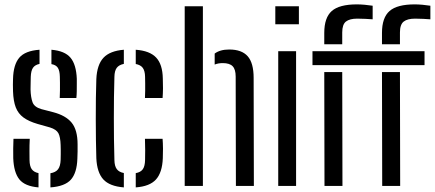

<svg xmlns="http://www.w3.org/2000/svg" viewBox="-20 -828 1936 855"><path d="M39 -123Q38.5 -146 38.8 -167Q39 -188 40 -210H112.5Q111 -179 111.2 -155.8Q111.5 -132.5 111.5 -115Q112 -88 121.2 -74.8Q130.5 -61.5 151.5 -57V6.5Q91 1.5 66.2 -29.2Q41.5 -60 39 -123ZM204.5 6.5V-56.5Q228 -60.5 238.5 -74.2Q249 -88 250 -115.5Q250.5 -130 250.5 -140.5Q250.5 -151 250.5 -160.8Q250.5 -170.5 250 -182.5Q249 -218 240 -234.8Q231 -251.5 202.5 -260.5L147.5 -276Q108 -287.5 84.5 -304.8Q61 -322 50.2 -349.8Q39.5 -377.5 38 -421.5Q37.5 -439.5 37.5 -451.2Q37.5 -463 38 -476Q39.5 -540 65.8 -571Q92 -602 156 -606.5V-543.5Q135.5 -539 126.8 -526Q118 -513 117 -486Q117 -477 116.5 -462Q116 -447 116 -429.5Q117 -394 125 -372.5Q133 -351 164.5 -342L216.5 -328.5Q272.5 -314 299 -281.8Q325.5 -249.5 325.5 -185Q325.5 -167 325.5 -153.2Q325.5 -139.5 324.5 -121Q322.5 -58.5 295.8 -28.2Q269 2 204.5 6.5ZM246 -391.5Q247 -408 247 -425.8Q247 -443.5 247 -459.5Q247 -475.5 246.5 -486.5Q246 -512.5 237.8 -525.8Q229.5 -539 209 -542.5V-606.5Q268.5 -601.5 294 -571Q319.5 -540.5 322 -477Q322 -469.5 322 -453.8Q322 -438 321.8 -421Q321.5 -404 320 -391.5Z M409 -123Q408 -159 407.2 -203.8Q406.5 -248.5 406.5 -296.5Q406.5 -344.5 407 -390.8Q407.5 -437 409 -476Q412 -540 440.8 -570.8Q469.5 -601.5 531.5 -606.5V-543.5Q509.5 -539 499.8 -525.8Q490 -512.5 489.5 -486Q488 -439.5 487.5 -394Q487 -348.5 487 -302.5Q487 -256.5 487.5 -210Q488 -163.5 489.5 -115Q490 -88.5 500 -75Q510 -61.5 531.5 -57.5V6.5Q468 1.5 440 -29.2Q412 -60 409 -123ZM584.5 6.5V-57Q606.5 -61 616 -74.5Q625.5 -88 626 -115.5Q626.5 -136.5 626.5 -158.5Q626.5 -180.5 625.5 -210H704Q705.5 -192 705.8 -166.2Q706 -140.5 705 -123Q702.5 -60 674.8 -29Q647 2 584.5 6.5ZM625.5 -391.5Q626.5 -408 626.5 -424.5Q626.5 -441 626.5 -457Q626.5 -473 626 -486.5Q625.5 -512.5 615.8 -525.8Q606 -539 584.5 -543V-606.5Q647 -602 675.5 -571.5Q704 -541 705 -478.5Q706 -458 705.8 -434.5Q705.5 -411 704 -391.5Z M802.5 0V-800H883.5V0ZM1030.5 0 1029.5 -487Q1029.5 -519 1016 -533Q1002.5 -547 972 -547Q951.5 -547 936 -540.5V-589.5Q948 -598.5 964 -603Q980 -607.5 1001 -607.5Q1056.5 -607.5 1083 -577.5Q1109.5 -547.5 1109.5 -481L1110.5 0Z M1206 -720V-800H1311V-720ZM1219 0V-600H1298.5V0Z M1424 -631V-681.5Q1424 -749.5 1457.5 -779Q1491 -808.5 1569.5 -808.5Q1584.5 -808.5 1604 -806.8Q1623.5 -805 1639.5 -802.5V-742Q1625 -743 1607.8 -744Q1590.5 -745 1571 -745Q1537 -745 1520.5 -732Q1504 -719 1504 -683.5V-631ZM1681 -631V-681.5Q1681 -749.5 1714.8 -779Q1748.5 -808.5 1827 -808.5Q1842 -808.5 1861.5 -806.8Q1881 -805 1896.5 -802.5V-742Q1882.5 -743 1865.2 -744Q1848 -745 1828.5 -745Q1794.5 -745 1777.8 -732Q1761 -719 1761 -683.5V-631ZM1371.5 -538V-600H1870.5V-538ZM1424 -507H1504L1505 0H1425ZM1681 -507H1761L1762 0H1682Z"/></svg>

Font: Big Shoulders Stencil Text Thin
Style: Regular
Weight: 400
Version: Version 2.001